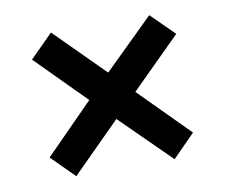

<svg xmlns="http://www.w3.org/2000/svg" viewBox="-57 -644 687 583"><g transform="rotate(-10 286.0 -353.0)"><path d="M437 -575 508 -505 355 -353 506 -201 437 -131 284 -282 134 -132 64 -202 213 -353 63 -504 134 -575 284 -425Z"/></g></svg>

Font: Noto Sans UI
Style: Bold
Weight: 700
Designer: Monotype Design Team
Foundry: Monotype Imaging Inc.
Version: Version 1.901